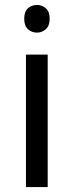

<svg xmlns="http://www.w3.org/2000/svg" viewBox="-20 -757 298 777"><path d="M173 -536V0H85V-536ZM130 -737Q150 -737 165.5 -723.5Q181 -710 181 -681Q181 -653 165.5 -639Q150 -625 130 -625Q108 -625 93 -639Q78 -653 78 -681Q78 -710 93 -723.5Q108 -737 130 -737Z"/></svg>

Font: sinhala25
Style: Book
Weight: 400
Designer: Jelle Bosma - Monotype Design Team
Foundry: Monotype Imaging Inc.
Version: Version 2.003